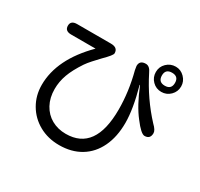

<svg xmlns="http://www.w3.org/2000/svg" viewBox="-173 -1004 1346 1291"><g transform="rotate(30 500.0 -359.0)"><path d="M123 -227.5Q123 -427.7 314.5 -619.1H125Q76.2 -619.1 76.2 -660.2Q76.2 -700.2 125 -700.2H386.7Q441.4 -700.2 441.4 -656.2Q441.4 -647.5 427.2 -629.9Q413.1 -612.3 381.8 -581.1Q359.4 -557.6 336.4 -532.2Q313.5 -506.8 298.8 -485.4Q252 -415 231.9 -359.4Q211.9 -303.7 211.9 -247.1Q211.9 -179.7 239.7 -128.4Q267.6 -77.1 316.4 -49.8Q365.2 -22.5 426.8 -22.5Q654.3 -22.5 654.3 -341.8Q654.3 -481.4 616.2 -626L611.3 -656.2Q611.3 -700.2 659.2 -700.2Q689.5 -700.2 708 -658.2Q787.1 -501 902.3 -377Q936.5 -344.7 936.5 -321.3Q936.5 -275.4 892.6 -275.4Q865.2 -275.4 807.6 -351.6Q749 -425.8 696.3 -555.7Q694.3 -557.6 694.3 -557.6V-558.6Q693.4 -558.6 693.4 -554.7Q738.3 -393.6 738.3 -287.1Q738.3 -178.7 700.2 -99.1Q662.1 -19.5 591.8 22.9Q521.5 65.4 425.8 65.4Q338.9 65.4 270 26.9Q201.2 -11.7 162.1 -78.6Q123 -145.5 123 -227.5ZM744.1 -686.5Q744.1 -727.5 773.4 -755.9Q802.7 -784.2 843.8 -784.2Q882.8 -784.2 911.6 -754.9Q940.4 -725.6 940.4 -686.5Q940.4 -645.5 911.6 -616.7Q882.8 -587.9 841.8 -587.9Q800.8 -587.9 772.5 -616.7Q744.1 -645.5 744.1 -686.5ZM892.6 -686.5Q892.6 -736.3 841.8 -736.3Q791 -736.3 791 -686.5Q791 -635.7 841.8 -635.7Q892.6 -635.7 892.6 -686.5Z"/></g></svg>

Font: jf-openhuninn-2.1
Style: Regular
Weight: 400
Designer: [Kosugi Maru]
Designed by MOTOYA      

[Varela Round]
Joe Prince (Latin component); Avraham Cornfeld (Hebrew component)
Foundry: justfont Co., Ltd.
Version: 2.1